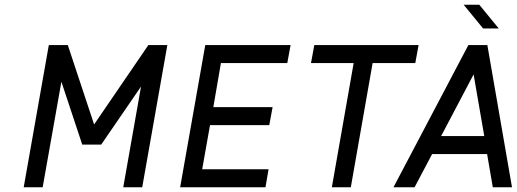

<svg xmlns="http://www.w3.org/2000/svg" viewBox="-20 -790 2180 810"><path d="M580 0H500L575 -425L407 -180H327L239 -445L160 0H80L186 -600H266L377 -265L606 -600H686Z M1100 0H740L846 -600H1206L1192 -524H912L880 -338H1130L1116 -262H866L833 -76H1113Z M1732 -524H1552L1460 0H1380L1472 -524H1292L1306 -600H1746Z M2140 0H2059L2035 -140H1803L1729 0H1640L1956 -600H2036ZM2023 -216 1978 -476 1841 -216ZM2084 -670H2018L1936 -770H2002Z"/></svg>

Font: Gauge
Style: Oblique
Weight: 400
Italic angle: -80°
Designer: Daniel Pimley
Foundry: Daniel Pimley
Version: Version 2.0